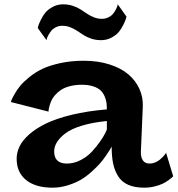

<svg xmlns="http://www.w3.org/2000/svg" viewBox="-20 -846 813 879"><path d="M445.8 -759.8Q462.4 -759.8 476.3 -766.6Q490.2 -773.4 497.8 -783.2Q505.4 -793 510.5 -802.7Q515.6 -812.5 517.6 -819.3L519 -826.2L559.1 -770Q558.1 -765.6 555.9 -758.3Q553.7 -751 544.7 -732.4Q535.6 -713.9 523.9 -699.7Q512.2 -685.5 490.5 -673.8Q468.8 -662.1 442.9 -662.1Q418.9 -662.1 398.2 -668.9Q377.4 -675.8 362.5 -685.5Q347.7 -695.3 333.3 -704.8Q318.8 -714.4 301.5 -721.2Q284.2 -728 265.1 -728Q249 -728 235.6 -721.2Q222.2 -714.4 214.6 -704.8Q207 -695.3 201.7 -685.5Q196.3 -675.8 194.3 -668.9L192.9 -662.1L152.8 -717.8Q153.8 -722.2 156 -729.5Q158.2 -736.8 167.2 -755.6Q176.3 -774.4 188 -788.6Q199.7 -802.7 221.4 -814.5Q243.2 -826.2 269 -826.2Q292.5 -826.2 313.2 -819.3Q334 -812.5 349.1 -802.7Q364.3 -793 378.7 -783.2Q393.1 -773.4 410.4 -766.6Q427.7 -759.8 445.8 -759.8ZM625 -151.9Q624 -127 633.8 -112.1Q643.6 -97.2 665 -97.2Q677.7 -97.2 690.2 -102.3Q702.6 -107.4 711.4 -114.7Q720.2 -122.1 727.1 -129.4Q733.9 -136.7 737.3 -141.6L740.2 -147L772.9 -39.1Q771 -37.1 767.3 -33.4Q763.7 -29.8 751.2 -20.8Q738.8 -11.7 724.4 -4.9Q710 2 687.3 7.6Q664.6 13.2 640.1 13.2Q596.7 13.2 566.9 0Q537.1 -13.2 520.8 -39.3Q504.4 -65.4 497.8 -97.9Q491.2 -130.4 491.2 -174.8Q486.3 -166.5 483.4 -161.1Q480.5 -155.8 465.6 -134Q450.7 -112.3 436.5 -96.4Q422.4 -80.6 397.7 -58.3Q373 -36.1 348.1 -22Q323.2 -7.8 289.3 2.7Q255.4 13.2 220.2 13.2Q143.1 13.2 99.6 -21.7Q56.2 -56.6 56.2 -119.1Q56.2 -147.9 69.6 -175.8Q83 -203.6 114.3 -231.2Q145.5 -258.8 192.1 -281.2Q238.8 -303.7 309.8 -320.8Q380.9 -337.9 469.2 -345.2Q469.2 -362.8 467.3 -376.7Q465.3 -390.6 458.3 -406.5Q451.2 -422.4 439.5 -433.1Q427.7 -443.8 406 -450.9Q384.3 -458 355 -458Q324.2 -458 298.8 -451.2Q273.4 -444.3 258.1 -433.6Q242.7 -422.9 231.2 -409.7Q219.7 -396.5 214.4 -383.3Q209 -370.1 206.1 -359.4Q203.1 -348.6 202.6 -341.8L202.1 -335L29.8 -378.9Q30.8 -382.8 33.4 -389.6Q36.1 -396.5 47.1 -416Q58.1 -435.5 72.8 -453.4Q87.4 -471.2 114.5 -493.2Q141.6 -515.1 174.3 -530.8Q207 -546.4 256.3 -557.1Q305.7 -567.9 362.8 -567.9Q428.7 -567.9 481.4 -551Q534.2 -534.2 567.6 -505.6Q601.1 -477.1 618.2 -439.2Q635.3 -401.4 633.8 -358.9ZM228 -152.8Q228 -97.2 286.1 -97.2Q318.8 -97.2 349.6 -113.3Q380.4 -129.4 401.1 -152.1Q421.9 -174.8 438 -197.8Q454.1 -220.7 461.9 -236.8L469.2 -252.9V-292Q404.3 -285.6 355.2 -270.8Q306.2 -255.9 279.8 -235.8Q253.4 -215.8 240.7 -195.1Q228 -174.3 228 -152.8Z"/></svg>

Font: Sporting Grotesque
Style: Bold
Weight: 700
Designer: Lucas LE BIHAN
Foundry: Lucas LE BIHAN
Version: Version 2.002;PS 2.2;hotconv 1.0.88;makeotf.lib2.5.647800